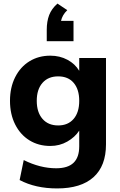

<svg xmlns="http://www.w3.org/2000/svg" viewBox="-20 -832 674 1076"><path d="M574 -507V-23Q574 98 504 161Q434 224 300 224Q179 224 90 177L113 65Q205 111 295 111Q360 111 392 80.5Q424 50 424 -12V-100Q400 -63 357 -38.5Q314 -14 262 -14Q196 -14 145 -45.5Q94 -77 65 -134.5Q36 -192 36 -267Q36 -342 65 -399.5Q94 -457 145 -488.5Q196 -520 262 -520Q315 -520 358 -497Q401 -474 424 -435V-507ZM424 -267Q424 -331 393 -367.5Q362 -404 306 -404Q250 -404 218 -367.5Q186 -331 186 -267Q186 -203 218 -166Q250 -129 306 -129Q361 -129 392.5 -165.5Q424 -202 424 -267ZM392 -715V-601H242V-665Q242 -712 255.5 -747.5Q269 -783 302 -812L357 -775Q329 -748 322 -715Z"/></svg>

Font: Muli ExtraBold
Style: Regular
Weight: 800
Designer: Vernon Adams
Foundry: Vernon Adams
Version: Version 2.000